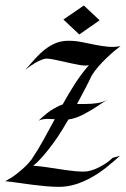

<svg xmlns="http://www.w3.org/2000/svg" viewBox="-53 -686 470 715"><path d="M396 -514.2Q377.9 -501 360.1 -485.1Q342.3 -469.2 327.4 -453.6Q312.5 -438 301.3 -423.3Q290 -408.7 285.2 -397.9Q278.8 -383.8 264.9 -357.2Q251 -330.6 233.9 -298.8H265.1Q287.6 -298.8 309.6 -302Q331.5 -305.2 348.1 -315.9Q320.8 -297.4 299.3 -283.9Q277.8 -270.5 260.7 -261.5Q243.7 -252.4 229.5 -247.6Q215.3 -242.7 202.1 -241.2L193.8 -228Q180.7 -204.6 164.3 -179.9Q147.9 -155.3 131.1 -133.8Q114.3 -112.3 98.4 -95Q82.5 -77.6 70.8 -68.8Q94.2 -67.4 121.8 -63.2Q149.4 -59.1 176.8 -54.9Q204.1 -50.8 229 -48.3Q253.9 -45.9 272 -47.9Q286.1 -50.3 301.8 -56.6Q314.9 -62 331.8 -71.8Q348.6 -81.5 366.2 -98.1L394 -106Q368.2 -82.5 341.3 -61.3Q314.5 -40 286.1 -24.4Q257.8 -8.8 228 0.5Q198.2 9.8 167 9.8Q141.1 9.8 115.7 7.3Q90.3 4.9 65.2 1.7Q40 -1.5 15.4 -5.1Q-9.3 -8.8 -33.2 -11.2Q-7.8 -24.9 10.5 -39.6Q28.8 -54.2 41 -65.9Q55.2 -79.6 64.9 -92.8Q89.4 -129.4 109.9 -166.7Q130.4 -204.1 150.9 -242.2Q143.6 -242.2 136.7 -242.7Q129.9 -243.2 124 -243.2Q104 -243.2 90.8 -236.8Q123.5 -268.1 146.5 -281Q169.4 -293.9 180.2 -296.9Q202.1 -336.4 225.3 -372.8Q248.5 -409.2 277.8 -442.9Q271.5 -441.9 265.6 -441.9Q259.8 -441.9 254.9 -442.4Q249.5 -442.9 244.1 -443.8Q227.5 -446.8 209.7 -450.7Q191.9 -454.6 175 -458.5Q158.2 -462.4 143.6 -465.1Q128.9 -467.8 119.1 -467.8Q111.3 -467.3 99.6 -462.4Q89.8 -458.5 75.2 -450Q60.5 -441.4 41 -425.8Q60.1 -447.8 77.6 -467.3Q95.2 -486.8 114.3 -501.7Q133.3 -516.6 154.5 -525.4Q175.8 -534.2 202.1 -534.2Q227.1 -534.2 251.5 -529.3Q275.9 -524.4 299.8 -519.5Q323.7 -514.6 347.7 -512.2Q371.6 -509.8 396 -514.2ZM317.9 -610.4 242.2 -557.6 183.1 -613.3 259.3 -665.5Z"/></svg>

Font: Quintessential
Style: Regular
Weight: 400
Designer: Astigmatic (AOETI)
Foundry: Astigmatic (AOETI)
Version: Version 1.000